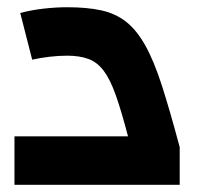

<svg xmlns="http://www.w3.org/2000/svg" viewBox="-20 -511 567 531"><path d="M20 0V-134H334Q316 -203 300.5 -247Q285 -291 267 -315Q249 -339 224.5 -348Q200 -357 166 -357Q142 -357 116.5 -354Q91 -351 69 -346L36 -475Q65 -483 99.5 -487Q134 -491 166 -491Q220 -491 259.5 -482.5Q299 -474 328.5 -451Q358 -428 382 -385Q406 -342 428 -273.5Q450 -205 477 -104V0Z"/></svg>

Font: Changa SemiBold
Style: Regular
Weight: 600
Designer: Eduardo Rodriguez Tunni
Foundry: Eduardo Rodriguez Tunni
Version: Version 3.002; ttfautohint (v1.8.2)